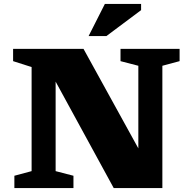

<svg xmlns="http://www.w3.org/2000/svg" viewBox="-20 -955 972 975"><path d="M140.5 -86V-614.5L46.5 -644.5V-707H404L682.5 -201.5V-621L592 -644.5V-707H892V-644.5L804.5 -621V0H557.5L262.5 -540.5V-86L353 -62.5V0H53V-62.5ZM430 -772 512.5 -935H696.5V-903.5L520.5 -772Z"/></svg>

Font: Newsreader 6pt
Style: Bold
Weight: 700
Designer: Hugues Gentile
Foundry: Production Type
Version: Version 1.003; ttfautohint (v1.8.3)